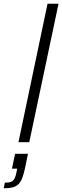

<svg xmlns="http://www.w3.org/2000/svg" viewBox="-75 -763 334 1030"><path d="M24 0 180 -743H239L82 0ZM-55 247 -49 217Q-27 217 -15 212Q-3 207 3.5 194Q10 181 14 159L17 142H-11L6 62H75L59 140Q52 172 44 192.5Q36 213 24 225Q12 237 -7 242Q-26 247 -55 247Z"/></svg>

Font: Saira SemiCondensed Light
Style: Italic
Weight: 300
Width: 4
Italic angle: -12°
Designer: Hector Gatti with collaboration of the Omnibus-Type team
Foundry: Omnibus-Type
Version: Version 1.101